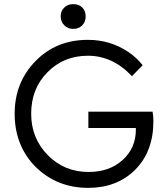

<svg xmlns="http://www.w3.org/2000/svg" viewBox="-20 -900 806 930"><path d="M638 -292ZM408 -359H719Q723 -342 723 -313Q723 -166 634 -77Q546 10 407 10Q256 10 152 -92Q51 -195 51 -349Q51 -501 152 -604Q252 -707 406 -707Q514 -707 602 -648Q643 -620 671 -584L619 -531Q526 -630 406 -630Q288 -630 210 -550Q131 -471 131 -349Q131 -230 212 -148Q292 -67 409 -67Q510 -67 574 -125Q638 -183 638 -271V-291L650 -280H408ZM292 -777Q274 -794 274 -821Q274 -848 292 -864Q308 -880 335 -880Q362 -880 378 -864Q395 -847 395 -821Q395 -794 378 -777Q361 -760 335 -760Q309 -760 292 -777Z"/></svg>

Font: Rilu
Style: Regular
Weight: 500
Designer: Alí Sinisterra
Foundry: Alí Sinisterra
Version: 0.1